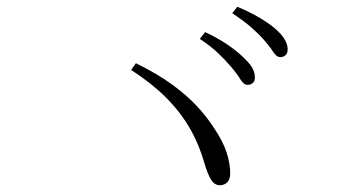

<svg xmlns="http://www.w3.org/2000/svg" viewBox="-20 -726 1040 568"><path d="M712 -475Q701 -475 691 -491.5Q681 -508 664 -528Q648 -547 625.5 -568.5Q603 -590 571 -611L587 -631Q625 -613 651.5 -595Q678 -577 696 -560Q716 -542 725 -527.5Q734 -513 734 -497Q734 -486 728 -480.5Q722 -475 712 -475ZM631 -178Q615 -178 605 -193.5Q595 -209 585 -242Q568 -302 539.5 -350Q511 -398 469 -439.5Q427 -481 368 -519L382 -539Q447 -507 490.5 -475Q534 -443 563.5 -411Q593 -379 614 -346Q639 -309 650 -276Q661 -243 661 -213Q661 -195 652 -186.5Q643 -178 631 -178ZM809 -557Q798 -557 787.5 -573.5Q777 -590 760 -609Q742 -629 721 -647Q700 -665 667 -687L682 -706Q720 -690 747 -674Q774 -658 792 -643Q812 -626 821.5 -610.5Q831 -595 831 -580Q831 -568 824.5 -562.5Q818 -557 809 -557Z"/></svg>

Font: Noto Serif HK ExtraLight
Style: Regular
Weight: 200
Designer: Ryoko NISHIZUKA 西塚涼子 (kana & ideographs); Frank Grießhammer (Latin, Greek & Cyrillic); Wenlong ZHANG 张文龙 (bopomofo); San
Foundry: Adobe
Version: Version 2.002-H1;hotconv 1.1.0;makeotfexe 2.6.0